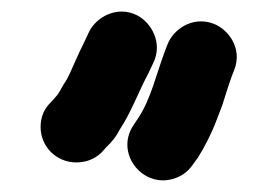

<svg xmlns="http://www.w3.org/2000/svg" viewBox="-20 -730 478 331"><path d="M274 -420.5C290.7 -424.2 303.7 -433 313 -447L321 -458C332.5 -475.9 345.2 -501.1 353 -522L363 -548C368.9 -565.8 372.7 -579.8 379 -597L384 -610C398.4 -646.9 373.3 -679.5 348.5 -689C311.4 -703.2 278.6 -678.6 269 -654L264 -641C248.9 -600.7 240.2 -559.4 218 -526L210 -514C178.8 -467.2 222.8 -409.2 274 -420.5ZM111.5 -450C128.5 -450 143 -455.7 155 -467L163 -476C173.7 -486 181.3 -496 186 -506C206.1 -536.1 218.1 -570.5 236 -604L244 -621C261.4 -655.9 240.7 -691.1 216.5 -703.5C181.6 -721.3 146 -700 134 -676L126 -659C120 -647 114.7 -635.7 110 -625C103.3 -610.5 98.4 -596.7 90 -585C84.7 -576 81.3 -568.3 76 -563L68 -554C56 -542.7 50 -528.3 50 -511C50 -476.8 77.5 -450 111.5 -450Z"/></svg>

Font: Smoothie
Style: Regular
Weight: 400
Foundry: Cannot Into Space Fonts
Version: Version 0.8